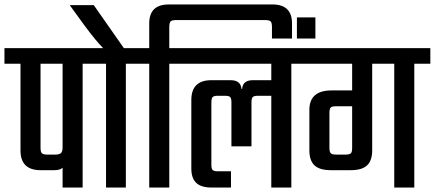

<svg xmlns="http://www.w3.org/2000/svg" viewBox="-40 -842 1952 862"><path d="M403 -626V-556H331V0H241V-89Q230 -78 204 -78H142Q52 -78 52 -167V-556H-20V-626ZM241 -180V-556H142V-178Q142 -160 148 -154Q154 -148 171 -148H209Q227 -148 234 -155Q241 -162 241 -180Z M597 -626V-556H525V0H436V-556H364V-626H423Q391 -658 339 -728L273 -819H381L516 -626Z M1183 -822Q1271 -822 1271 -737V-669H1181V-720Q1181 -740 1175 -746Q1169 -752 1149 -752H752Q732 -752 726 -746Q720 -740 720 -720V-626H792V-556H720V0H630V-556H558V-626H630V-737Q630 -822 718 -822Z M1335 -626V-556H1268V0H1178V-412H1118Q1100 -412 1094.5 -406Q1089 -400 1089 -382V-185H999V-382Q999 -400 993.5 -406Q988 -412 970 -412H938Q920 -412 914.5 -406Q909 -400 909 -382V-101Q909 -84 915 -78.5Q921 -73 938 -73H997V0H910Q863 0 841 -21Q819 -42 819 -85V-393Q819 -482 909 -482H995Q1041 -482 1044 -443H1047Q1050 -482 1095 -482H1178V-556H752V-626Z M1293 -764H1376V-669H1293Z M1892 -626V-556H1820V0H1730V-556H1631V-167Q1631 -121 1608 -99.5Q1585 -78 1535 -78H1445Q1395 -78 1372 -99.5Q1349 -121 1349 -167V-349Q1349 -436 1449 -436H1541V-556H1295V-626ZM1468 -148H1511Q1529 -148 1535 -153.5Q1541 -159 1541 -178V-365H1470Q1451 -365 1445 -359.5Q1439 -354 1439 -334V-178Q1439 -160 1445 -154Q1451 -148 1468 -148Z"/></svg>

Font: Teko Regular
Style: Regular
Weight: 400
Designer: Manushi Parikh, Jonny Pinhorn
Foundry: Indian Type Foundry
Version: Version 1.105;PS 1.0;hotconv 1.0.78;makeotf.lib2.5.61930; tt